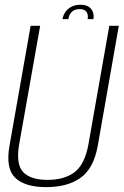

<svg xmlns="http://www.w3.org/2000/svg" viewBox="-20 -783 520 808"><path d="M174.5 4.5Q264.5 4.5 319.5 -35Q374.5 -74.5 391.5 -170L480 -674.5H440L352.5 -177.5Q337.5 -92.5 294.8 -59.2Q252 -26 180 -26Q108.5 -26 77.2 -59.2Q46 -92.5 61 -177.5L149 -674.5H109L20 -170Q3 -74.5 43.8 -35Q84.5 4.5 174.5 4.5ZM319 -763Q297 -763 281 -754.8Q265 -746.5 255.2 -732.5Q245.5 -718.5 243 -702.5H267.5Q269.5 -714.5 275 -724Q280.5 -733.5 290 -739Q299.5 -744.5 316 -744.5Q330 -744.5 337.8 -739Q345.5 -733.5 348.2 -724Q351 -714.5 349 -702.5H373Q376 -718.5 370.8 -732.5Q365.5 -746.5 352.8 -754.8Q340 -763 319 -763Z"/></svg>

Font: Anybody SemiCondensed ExtraLight
Style: Italic
Weight: 250
Width: 4
Italic angle: -10°
Version: Version 1.113;gftools[0.9.25]